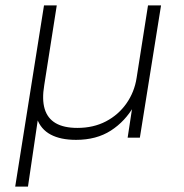

<svg xmlns="http://www.w3.org/2000/svg" viewBox="-20 -507 678 707"><path d="M36 180 142 -487H189L143 -194Q134 -141 144.5 -106Q155 -71 185 -53.5Q215 -36 265 -36Q324 -36 370 -60Q416 -84 445.5 -126Q475 -168 483 -220L525 -487H573L495 0H450L468 -118H474Q441 -60 388 -26Q335 8 260 8Q203 8 166.5 -11.5Q130 -31 116 -71H120L83 180Z"/></svg>

Font: Nunito Sans 10pt SemiExpanded ExtraLight
Style: Italic
Weight: 250
Width: 6
Italic angle: -9°
Designer: Vernon Adams
Foundry: Vernon Adams
Version: Version 3.101;gftools[0.9.27]